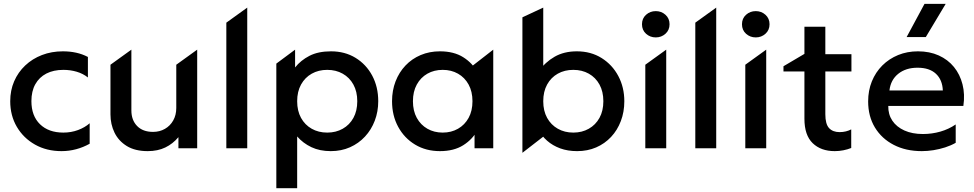

<svg xmlns="http://www.w3.org/2000/svg" viewBox="-20 -780 5126 1010"><path d="M303.6 15Q225.2 15 164.3 -19.3Q103.4 -53.6 68.6 -112.8Q33.8 -172.1 33.8 -247.5Q33.8 -304.4 54.4 -352.2Q75.1 -400.1 112.6 -435.5Q150.1 -471 200.7 -490.5Q251.2 -510 310.8 -510Q347.4 -510 380.1 -502.9Q412.9 -495.8 442.4 -480.4V-372.5Q416.8 -392.8 383.6 -402.6Q350.3 -412.5 313.6 -412.5Q261.6 -412.5 223.9 -393.1Q186.2 -373.6 165.7 -336.8Q145.2 -300.1 145.2 -248.1Q145.2 -170.5 190.4 -126.5Q235.6 -82.5 313.3 -82.5Q354.2 -82.5 390.4 -95.9Q426.6 -109.4 451.7 -131.6V-23.9Q417.8 -4.9 380.5 5Q343.2 15 303.6 15Z M757.1 15Q690.7 15 647.2 -11.7Q603.8 -38.4 582.4 -82.3Q561.1 -126.2 561.1 -178.4V-439.5L671.1 -518.8V-199.1Q671.1 -148.1 701.2 -117.2Q731.3 -86.2 785.1 -86.2Q819.8 -86.2 847.5 -102.1Q875.2 -117.9 891.2 -146.3Q907.3 -174.8 907.3 -212.2V-439.5L1017.3 -518.8V0H918.6V-58.5Q889.6 -23.6 849.7 -4.3Q809.8 15 757.1 15Z M1170.6 0V-660.8L1280.6 -740V0Z M1433.6 210V-445.4L1532.3 -518.8V-425.2Q1562.1 -462.8 1608 -486.4Q1653.9 -510 1721.4 -510Q1794.1 -510 1850.2 -475.8Q1906.2 -441.6 1938 -382.2Q1969.7 -322.8 1969.7 -247.5Q1969.7 -192.9 1951.5 -145.2Q1933.4 -97.6 1900.1 -61.6Q1866.8 -25.6 1821.1 -5.3Q1775.4 15 1719.9 15Q1661.9 15 1617.9 -5.9Q1573.9 -26.9 1543.2 -62.2V210ZM1701.3 -82.5Q1747.3 -82.5 1783 -102.8Q1818.8 -123 1839.1 -159.9Q1859.4 -196.9 1859.4 -247.5Q1859.4 -298.1 1839 -335.2Q1818.6 -372.3 1782.8 -392.4Q1747.1 -412.5 1701.3 -412.5Q1655.5 -412.5 1619.8 -392.4Q1584.1 -372.3 1563.6 -335.2Q1543.2 -298.1 1543.2 -247.5Q1543.2 -196.9 1563.5 -159.9Q1583.9 -123 1619.6 -102.8Q1655.3 -82.5 1701.3 -82.5Z M2294.3 15Q2220.6 15 2163.8 -19.2Q2106.9 -53.4 2074.6 -112.8Q2042.3 -172.2 2042.3 -247.5Q2042.3 -304 2060.8 -351.9Q2079.4 -399.9 2113 -435.3Q2146.6 -470.8 2192.9 -490.4Q2239.2 -510 2294.3 -510Q2367.7 -510 2416.9 -478.9Q2466.1 -447.9 2492.1 -399.1L2452.6 -363V-423.9L2574.7 -518.8V0H2476.3V-119.5L2492.1 -95.9Q2466.1 -47.1 2416.9 -16.1Q2367.7 15 2294.3 15ZM2308.8 -82.5Q2354.1 -82.5 2389.4 -102.8Q2424.8 -123 2445.1 -159.9Q2465.4 -196.9 2465.4 -247.5Q2465.4 -298.1 2445.1 -335.2Q2424.8 -372.3 2389.4 -392.4Q2354.1 -412.5 2308.8 -412.5Q2263.6 -412.5 2228.2 -392.4Q2192.9 -372.3 2172.5 -335.2Q2152.2 -298.1 2152.2 -247.5Q2152.2 -196.9 2172.5 -159.9Q2192.9 -123 2228.2 -102.8Q2263.6 -82.5 2308.8 -82.5Z M3015.9 15Q2966.6 15 2926.9 0.5Q2887.2 -14.1 2858 -39.8Q2828.9 -65.6 2811.1 -99.1L2850.6 -130V-71.1L2728.1 23.8V-688.9L2837.7 -740V-380.9L2814.8 -405.6Q2848 -453.2 2897.5 -481.6Q2946.9 -510 3014.4 -510Q3088.2 -510 3144.6 -474.8Q3200.9 -439.6 3232.6 -380Q3264.2 -320.4 3264.2 -247.5Q3264.2 -191.2 3245.9 -143.2Q3227.7 -95.1 3194.5 -59.7Q3161.3 -24.2 3116 -4.6Q3070.6 15 3015.9 15ZM2995.8 -82.5Q3041.6 -82.5 3077.3 -102.8Q3113.1 -123 3133.5 -159.9Q3153.9 -196.9 3153.9 -247.5Q3153.9 -298.1 3133.6 -335.2Q3113.2 -372.3 3077.5 -392.4Q3041.8 -412.5 2995.8 -412.5Q2949.8 -412.5 2914.1 -392.4Q2878.4 -372.3 2858 -335.2Q2837.7 -298.1 2837.7 -247.5Q2837.7 -196.9 2858.1 -159.9Q2878.6 -123 2914.3 -102.8Q2950 -82.5 2995.8 -82.5Z M3374.6 0V-439.5L3484.6 -518.8V0ZM3429.6 -583.2Q3399.9 -583.2 3378.5 -602.4Q3357.1 -621.6 3357.1 -652.4Q3357.1 -683.1 3378.5 -702.3Q3399.9 -721.5 3429.6 -721.5Q3459.2 -721.5 3480.6 -702.3Q3502.1 -683.1 3502.1 -652.4Q3502.1 -621.6 3480.6 -602.4Q3459.2 -583.2 3429.6 -583.2Z M3637.6 0V-660.8L3747.6 -740V0Z M3900.6 0V-439.5L4010.6 -518.8V0ZM3955.6 -583.2Q3925.9 -583.2 3904.5 -602.4Q3883.1 -621.6 3883.1 -652.4Q3883.1 -683.1 3904.5 -702.3Q3925.9 -721.5 3955.6 -721.5Q3985.2 -721.5 4006.6 -702.3Q4028.1 -683.1 4028.1 -652.4Q4028.1 -621.6 4006.6 -602.4Q3985.2 -583.2 3955.6 -583.2Z M4371.1 15Q4298.4 15 4255 -26.9Q4211.6 -68.8 4211.6 -155.2V-639.5H4321.6V-495H4458.9V-404H4321.6V-179.4Q4321.6 -127.3 4341.2 -106.2Q4360.9 -85 4396.7 -85Q4414.3 -85 4429.8 -88.9Q4445.2 -92.8 4457.8 -99.4V-1.5Q4438.5 6.2 4416.3 10.6Q4394.1 15 4371.1 15ZM4101.4 -404V-431.5L4225.9 -505V-404Z M4829.1 15Q4745.2 15 4681.7 -17.8Q4618.1 -50.6 4582.4 -109.4Q4546.8 -168.3 4546.8 -246.6Q4546.8 -303.7 4566.3 -351.9Q4585.9 -400.1 4621.3 -435.5Q4656.8 -470.9 4704.6 -490.5Q4752.3 -510 4808.9 -510Q4870.2 -510 4918.3 -488.3Q4966.4 -466.6 4998.2 -427.6Q5029.9 -388.6 5043.2 -336.3Q5056.6 -284.1 5047.7 -222.8H4652.7Q4651.8 -178.5 4674 -145.3Q4696.2 -112.2 4737.5 -93.6Q4778.8 -75 4834.9 -75Q4882.4 -75 4926.7 -87.7Q4970.9 -100.4 5007.4 -125.4V-28.8Q4982.2 -14.4 4952.1 -4.7Q4921.9 4.9 4890.5 10Q4859 15 4829.1 15ZM4658.8 -304H4939.7Q4937.5 -360.1 4903.4 -391.9Q4869.3 -423.8 4806.7 -423.8Q4745.2 -423.8 4705.3 -391.9Q4665.4 -360.1 4658.8 -304ZM4749.2 -585 4843.2 -759.5H4954.6L4850.1 -585Z"/></svg>

Font: Geologica-Sharp
Style: Regular
Weight: 100
Designer: Sindre Bremnes, Frode Helland
Foundry: Monokrom Skriftforlag AS
Version: Version 1.010;gftools[0.9.28]